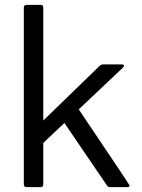

<svg xmlns="http://www.w3.org/2000/svg" viewBox="-20 -770 586 790"><path d="M504 0H433Q424 0 420 -7L245 -264L158 -182V-11Q158 -1 148 0H89Q79 0 78 -11V-740Q78 -749 89 -750H148Q157 -750 158 -740V-274L391 -500Q397 -505 404 -505H481Q490 -505 490 -499Q490 -496 486 -492L304 -320Q513 -10 513 -7Q513 0 504 0Z"/></svg>

Font: YamahaIndonesia935. App
Style: Regular
Weight: 400
Designer: Dalton Maag Ltd
Foundry: Dalton Maag Ltd
Version: Version 1.002; January 01, 2024; Regular/Italic